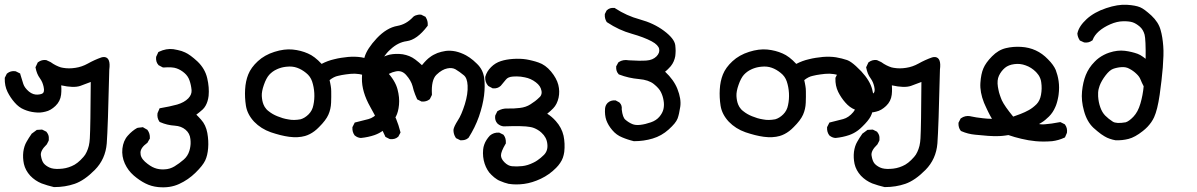

<svg xmlns="http://www.w3.org/2000/svg" viewBox="-24 -467 5044 809"><path d="M203.1 321.3Q175.8 314.9 150.9 305.7Q137.7 300.3 125.7 292.2Q113.8 284.2 103.5 273.4Q83 251 76.7 223.6Q71.3 197.8 74.2 172.9Q77.6 147.9 87.9 130.4Q97.2 113.8 108.4 98.1L108.9 96.7L110.4 95.7L128.9 82L131.3 80.1H134.3L150.9 79.1H153.3L155.8 80.1L169.4 86.9L171.4 87.9L172.4 89.4Q176.3 94.2 178.7 99.6Q181.2 105 181.6 110.8Q182.1 116.7 181.6 123L181.2 125L180.7 126.5L173.8 140.1L172.9 141.6L171.9 142.6Q145 168.5 148.4 188.5Q151.9 210.9 160.2 221.2Q168.5 231.4 184.3 238.8Q200.2 246.1 226.6 244.6Q240.2 244.1 253.2 241.2Q266.1 238.3 278.3 232.9Q302.7 223.1 327.6 194.3Q331.5 189.9 335 184.6Q338.4 179.2 341.1 173.3Q343.8 167.5 346.2 160.9Q348.6 154.3 350.3 147.2Q352.1 140.1 353 132.1Q354 124 354.5 115.7Q356 90.3 356.9 30.8Q357.9 -28.8 358.4 -121.6Q335.4 -112.8 314 -105Q286.1 -95.7 233.9 -107.4Q234.4 -100.1 234.6 -93.5Q234.9 -86.9 234.4 -80.6Q233.9 -74.2 233.4 -67.9Q230 -40 209.5 -20.5Q199.7 -11.2 189.2 -5.1Q178.7 1 167.5 3.4Q156.7 6.3 145.5 7.1Q134.3 7.8 122.6 6.3Q99.1 3.9 77.6 -5.4Q55.7 -14.2 37.6 -35.2Q20 -55.2 7.8 -79.6Q-4.9 -105.5 -3.9 -137.2V-139.2L-2.9 -141.1L3.9 -154.8L4.9 -156.7L6.3 -157.7Q20.5 -169.4 40 -167L42 -166.5L43.5 -166L57.1 -159.2L61 -157.2L62 -152.8Q64.9 -143.1 68.1 -133.1Q71.3 -123 74.2 -113.3Q79.6 -96.7 98.1 -81.1Q115.7 -66.9 135.3 -68.4Q154.3 -69.8 158.7 -76.7Q160.2 -79.1 160.9 -82.3Q161.6 -85.4 161.4 -90.6Q161.1 -95.7 159.7 -101.6Q157.7 -110.8 154.1 -119.6Q150.4 -128.4 144.5 -136.7Q137.2 -146.5 132.8 -157.5Q128.4 -168.5 126 -181.2L125.5 -184.1L127 -186.5L133.8 -201.2L134.8 -203.6L136.7 -205.1Q151.9 -216.3 170.4 -213.9L171.9 -213.4L172.9 -212.9L187.5 -206.1L188.5 -205.6L189.5 -205.1Q194.8 -201.2 200.4 -197.8Q206.1 -194.3 211.4 -191.7Q216.8 -189 222.2 -186.8Q227.5 -184.6 232.4 -183.1Q237.3 -181.6 241.7 -181.2Q266.6 -176.8 293.9 -181.2Q320.8 -185.1 346.2 -199.2Q374 -214.8 403.3 -225.1Q406.7 -226.1 410.2 -226.6Q413.6 -227.1 417 -226.6Q442.9 -223.1 436.5 -173.8Q433.6 -49.3 430.9 27.8Q428.2 105 425.8 137.2Q420.4 203.6 375.5 249Q331.5 293.5 290.5 307.6Q250.5 321.3 205.1 321.3H204.1Z M642.6 321.3Q613.3 318.4 588.4 305.7Q564 293.5 540 272.9Q515.6 252 502 222.2Q488.3 191.9 491.7 159.2Q495.6 125.5 514.6 104.5Q532.7 84 553.7 72.3L555.7 71.8L557.6 71.3L575.2 69.3L578.1 68.8L581.1 70.8L594.7 78.6L596.7 79.6L597.7 81.1Q608.4 95.7 607.4 114.7V117.2L606 119.1L598.1 132.8L597.2 134.8L595.7 135.7Q568.4 155.3 567.9 175.8Q567.9 181.2 568.8 186Q569.8 190.9 572.3 195.8Q574.7 200.7 578.4 205.3Q582 210 586.9 214.4Q608.9 233.9 627.4 240.7Q646 248 669.4 246.6Q681.2 246.1 691.4 242.9Q701.7 239.7 711.4 233.9Q731.4 221.7 750 205.6Q767.1 190.9 773.9 168.5Q775.4 164.1 776.4 159.2Q777.3 154.3 778.1 149.4Q778.8 144.5 779.1 139.6Q779.3 134.8 779.1 129.6Q778.8 124.5 778.3 119.1Q775.9 94.7 757.8 79.6Q748.5 71.8 737.3 67.6Q726.1 63.5 712.4 62.5Q680.2 60.5 651.4 47.9L648.9 46.9L647 44.4Q637.2 29.8 639.6 10.7L640.1 9.3L640.6 7.8L646.5 -5.9L648.4 -10.7L653.8 -11.7Q689.5 -17.6 722.2 -26.4Q752.4 -35.2 769.5 -52.7Q784.7 -68.8 783.2 -87.4Q781.2 -109.4 774.4 -128.4Q768.1 -146.5 753.4 -159.2Q738.3 -172.4 720.7 -178.7Q703.6 -185.5 665.5 -182.6H663.1L660.6 -183.6L646 -191.4L644 -192.4L643.1 -193.8Q637.2 -200.2 635 -208.7Q632.8 -217.3 633.8 -226.6L634.3 -228.5L634.8 -229.5L641.6 -244.1L643.1 -247.6L646 -249Q661.1 -256.3 676.3 -259Q691.4 -261.7 706.5 -259.8Q715.8 -258.3 724.6 -256.3Q733.4 -254.4 741.2 -252Q749 -249.5 755.9 -246.1Q776.9 -236.8 808.1 -208Q839.8 -177.7 849.1 -137.7Q858.4 -98.1 855 -63Q853.5 -50.8 850.3 -40.5Q847.2 -30.3 842 -21.2Q836.9 -12.2 829.6 -5.4Q815.9 6.8 803.2 16.1Q812 24.4 823.2 37.1Q843.3 59.1 849.6 93.3Q855.5 126.5 853 157.2Q850.6 188 840.6 209.2Q830.6 230.5 800 260.5Q769.5 290.5 731 308.1Q691.9 326.2 642.6 321.3Z M1495.1 114.3Q1481.4 112.8 1471.2 104L1470.2 103.5L1469.7 102.5Q1460 88.9 1460.9 70.8V68.8L1461.9 66.9L1468.8 53.2L1470.7 49.3L1475.1 48.3Q1502.4 41.5 1528.8 34.7Q1552.2 28.3 1571.3 5.4Q1589.4 -16.6 1585.9 -41.5Q1582.5 -69.3 1574.7 -86.7Q1566.9 -104 1550.3 -123.5Q1542.5 -132.8 1532 -139.4Q1521.5 -146 1507.8 -150.4Q1498.5 -153.3 1489.5 -154.8Q1480.5 -156.2 1471.2 -156.5Q1461.9 -156.7 1452.6 -155.8Q1442.9 -154.8 1433.8 -153.6Q1424.8 -152.3 1416.5 -150.9Q1408.2 -149.4 1400.9 -147.5Q1382.8 -144 1364.7 -129.4Q1366.2 -123 1367.4 -116.9Q1368.7 -110.8 1369.6 -105Q1370.6 -99.1 1371.1 -93.8Q1371.6 -88.4 1371.6 -82.5Q1372.1 -59.6 1371.1 -34.2Q1370.1 -7.3 1359.6 16.4Q1349.1 40 1320.3 68.4Q1311 78.1 1301.3 85.4Q1291.5 92.8 1281.5 97.9Q1271.5 103 1261.2 106Q1231.9 114.3 1194.3 109.4Q1176.3 106.9 1157 102.1Q1137.7 97.2 1117.2 90.3Q1075.7 75.7 1046.9 45.9Q1018.1 15.1 1012.2 -21.5Q1006.8 -56.2 1008.8 -90.3Q1010.7 -125 1022 -153.3Q1033.7 -182.6 1062.3 -209Q1090.8 -235.4 1132.3 -248.5Q1173.8 -261.7 1209 -258.3Q1243.7 -254.9 1273.4 -241.7Q1301.3 -230 1331.1 -197.8Q1357.4 -211.4 1383.8 -217.3Q1398.9 -221.2 1413.6 -223.4Q1428.2 -225.6 1442.9 -227.1Q1473.1 -229.5 1498.5 -225.6Q1523.9 -221.2 1545.4 -213.9Q1553.7 -210.9 1563 -204.3Q1572.3 -197.8 1582.5 -188.5Q1592.8 -179.2 1605 -166.5Q1641.6 -127 1650.9 -90.8Q1660.2 -55.7 1657.2 -25.4Q1654.3 4.9 1644.5 23.4Q1634.8 42 1608.9 66.9Q1600.1 75.7 1591.3 82.3Q1582.5 88.9 1573.2 93.8Q1564 98.6 1554.2 102.1Q1527.3 111.3 1497.1 114.3H1496.1ZM1242.7 35.6Q1260.7 30.3 1276.4 14.6Q1292 -1 1296.4 -23.9Q1301.8 -48.8 1300.3 -74.7Q1298.8 -100.6 1291 -124Q1283.7 -145.5 1265.6 -159.7Q1247.1 -174.8 1227.5 -181.6Q1208 -188.5 1184.6 -186Q1180.7 -185.5 1176.8 -185.1Q1172.9 -184.6 1169.2 -183.8Q1165.5 -183.1 1161.9 -182.1Q1158.2 -181.2 1154.8 -179.9Q1151.4 -178.7 1148.2 -177.5Q1145 -176.3 1142.1 -174.8Q1132.3 -170.4 1124.5 -164.6Q1116.7 -158.7 1110.4 -151.9Q1097.7 -137.7 1087.9 -109.4Q1078.1 -81.5 1079.1 -62.5Q1079.6 -52.7 1081.3 -43.7Q1083 -34.7 1086.4 -26.4Q1088.4 -21.5 1091.3 -16.6Q1094.2 -11.7 1098.4 -7.1Q1102.5 -2.4 1107.9 1.5Q1124 14.6 1145 22.9Q1155.8 27.3 1167.2 30.8Q1178.7 34.2 1190.9 36.1Q1213.9 41 1242.7 35.6Z M1913.6 123 1899.9 116.2 1897.5 115.2 1896 112.8Q1886.7 98.6 1886.7 81.1V80.6V80.1Q1888.2 66.9 1905.3 40Q1913.1 28.3 1920.4 11.2Q1927.7 -5.9 1934.6 -27.8Q1948.2 -71.8 1946.3 -106.4Q1944.8 -138.7 1929.7 -150.4Q1912.6 -164.6 1895.5 -174.8Q1880.9 -183.1 1860.4 -178.7Q1855 -177.7 1849.6 -175.5Q1844.2 -173.3 1838.6 -170.2Q1833 -167 1826.9 -162.4Q1820.8 -157.7 1814.9 -151.9Q1792.5 -129.9 1795.9 -69.8V-67.4L1794.9 -64.9L1788.1 -51.3L1787.1 -49.3L1785.2 -47.9Q1772.5 -38.1 1754.4 -39.1H1752.4L1750.5 -40L1736.8 -46.9L1733.9 -48.3L1732.4 -51.8Q1728.5 -60.1 1725.3 -68.6Q1722.2 -77.1 1719.2 -85.9Q1716.3 -94.7 1714.4 -104Q1708 -127.9 1687 -151.4Q1668.5 -171.9 1643.1 -166Q1628.9 -163.1 1617.2 -157Q1605.5 -150.9 1596.2 -141.6Q1579.1 -124.5 1585.4 -96.2Q1592.3 -64 1619.6 -17.1Q1648.9 32.2 1662.6 87.4L1663.6 91.3L1662.1 94.2L1655.3 106.9L1654.3 108.9L1652.8 109.9Q1646.5 115.7 1637.9 117.9Q1629.4 120.1 1620.1 119.1L1618.2 118.7L1616.7 118.2L1603 111.3L1600.1 109.9L1598.6 106.4Q1570.3 44.4 1536.1 -16.6Q1500 -80.6 1501 -136.7Q1502 -191.9 1512.2 -226.6Q1522.5 -261.7 1563.5 -305.7Q1605.5 -350.1 1650.4 -357.9Q1669.4 -361.3 1685.8 -370.6Q1702.1 -379.9 1716.3 -395L1716.8 -396L1717.8 -396.5Q1721.7 -399.9 1726.8 -401.9Q1731.9 -403.8 1737.3 -404.8Q1742.7 -405.8 1748.5 -405.3H1750.5L1752.4 -404.3L1766.1 -397.5L1768.6 -396.5L1770 -394Q1779.3 -379.4 1778.3 -361.8V-358.9L1776.4 -356.4Q1754.9 -328.1 1733.2 -312.3Q1711.4 -296.4 1689.5 -293.5Q1652.8 -288.6 1621.1 -258.8Q1612.8 -251.5 1606.2 -243.9Q1599.6 -236.3 1594.7 -229Q1606 -233.9 1617.7 -236.8Q1644 -242.2 1672.9 -238.3Q1687.5 -235.8 1700.7 -230.5Q1713.9 -225.1 1725.6 -216.3Q1741.7 -204.1 1753.9 -192.4Q1773.9 -216.8 1787.6 -226.1Q1794.9 -231.9 1803 -236.1Q1811 -240.2 1819.3 -243.7Q1835.4 -249.5 1854 -252.4Q1873.5 -254.9 1895.5 -250.5Q1917.5 -245.6 1939.5 -233.9Q1947.3 -229.5 1954.8 -224.4Q1962.4 -219.2 1970.2 -212.6Q1978 -206.1 1985.8 -198.2Q2011.2 -173.8 2016.1 -138.7Q2020.5 -105.5 2015.6 -64.5Q2014.2 -53.7 2012.2 -43.2Q2010.3 -32.7 2007.6 -21.7Q2004.9 -10.7 2001.5 0.7Q1998 12.2 1994.1 23.9Q1985.8 47.4 1974.9 69.6Q1963.9 91.8 1950.7 112.8L1949.7 113.8L1948.7 114.7Q1937 125 1917.5 124H1915.5Z M2119.1 307.6Q2100.6 303.2 2083 295.4Q2076.7 293 2070.6 289.1Q2064.5 285.2 2058.3 280.3Q2052.2 275.4 2046.4 269.5Q2041.5 265.1 2037.4 259.8Q2033.2 254.4 2029.8 248.5Q2026.4 242.7 2023.4 236.3Q2020.5 230 2018.1 222.7Q2008.8 194.3 2011.7 163.1Q2012.7 152.3 2016.4 142.1Q2020 131.8 2025.9 122.6Q2031.7 113.3 2040 104.5V104H2040.5Q2056.2 90.8 2077.6 91.8H2079.6L2081.5 92.8L2095.2 99.6L2097.2 100.6L2098.6 102.5Q2108.4 115.2 2107.4 135.3V137.7L2106 139.6Q2086.9 171.9 2086.9 187.5Q2086.9 202.1 2101.6 216.8Q2116.7 231.9 2133.3 233.4Q2152.3 235.4 2176.3 232.9Q2199.2 230.5 2223.6 218.3Q2231.9 214.4 2239.5 209.2Q2247.1 204.1 2254.2 198.2Q2261.2 192.4 2268.1 185.5Q2285.6 167.5 2282.2 139.6Q2280.8 125.5 2274.7 113.8Q2268.6 102.1 2257.8 92.3Q2250.5 85.4 2242.4 80.6Q2234.4 75.7 2226.3 72.5Q2218.3 69.3 2209 67.9Q2181.2 62.5 2099.1 65.4H2098.1H2097.7Q2084 64 2072.8 54.2L2072.3 53.7L2071.8 53.2Q2060.1 40.5 2062.5 21L2063 19.5L2063.5 18.1L2070.3 4.4L2071.3 2L2073.7 0.5Q2082.5 -4.9 2092.8 -7.6Q2103 -10.3 2114.7 -9.8Q2139.2 -8.8 2166.5 -12.2Q2191.9 -15.1 2210.9 -27.3Q2221.2 -33.7 2230.5 -40.8Q2239.7 -47.9 2247.6 -55.7Q2252.4 -59.6 2254.9 -64.2Q2257.3 -68.8 2258.1 -74.2Q2258.8 -79.6 2257.3 -85.4Q2253.9 -105 2233.9 -120.1Q2223.1 -128.4 2211.7 -133.5Q2200.2 -138.7 2187.5 -141.1Q2178.7 -143.1 2170.4 -144Q2162.1 -145 2153.8 -145Q2145.5 -145 2137.7 -144.5Q2116.2 -143.1 2107.4 -131.3Q2095.2 -115.7 2086.4 -106L2085.9 -105.5L2085.4 -105Q2072.8 -93.3 2054.2 -94.7H2051.8L2050.3 -95.7L2035.6 -103.5L2034.2 -104.5L2032.7 -105.5Q2019.5 -120.6 2020.5 -142.1V-143.1L2021 -144.5Q2027.3 -166.5 2045.2 -184.3Q2063 -202.1 2086.4 -209.5Q2108.4 -216.8 2138.4 -218.8Q2168.5 -220.7 2193.4 -216.8Q2199.7 -215.8 2206.1 -214.4Q2212.4 -212.9 2218.8 -211.4Q2225.1 -210 2231.7 -208Q2238.3 -206.1 2245.1 -203.6Q2274.4 -193.8 2297.9 -165.5Q2321.3 -137.2 2328.4 -109.6Q2335.4 -82 2329.6 -55.2Q2323.2 -27.3 2307.1 -10.7Q2296.9 0 2281.7 12.2Q2300.3 23.4 2317.9 43Q2342.8 70.8 2350.6 105Q2357.4 138.2 2353.5 173.3Q2352.5 179.7 2351.1 185.8Q2349.6 191.9 2347.7 197.5Q2345.7 203.1 2342.8 208.7Q2339.8 214.4 2336.2 219.7Q2332.5 225.1 2328.4 230.2Q2324.2 235.4 2319.3 240.2Q2291 269 2254.9 286.1Q2218.8 303.2 2184.1 307.9Q2149.4 312.5 2119.6 307.6Z M2645 127.4Q2639.2 126 2633.1 124.3Q2627 122.6 2621.1 120.6Q2615.2 118.7 2609.4 116.5Q2603.5 114.3 2597.7 111.8Q2573.2 102.1 2555.7 81.1Q2546.9 70.8 2540.8 60.5Q2534.7 50.3 2530.8 39.6Q2523.4 18.1 2525.4 -9.8Q2526.9 -23.9 2536.1 -33.2V-33.7H2536.6Q2549.3 -45.4 2567.9 -43.9H2570.3L2571.8 -43L2584.5 -36.1L2585.9 -35.2L2586.9 -34.2Q2597.7 -23.4 2595.7 -5.9Q2599.6 28.3 2611.3 37.6Q2625 49.3 2640.1 55.7Q2653.8 61.5 2673.8 59.1Q2695.3 56.6 2718.8 48.3Q2741.2 40.5 2754.4 24.9Q2767.6 9.3 2771.5 -7.3Q2775.4 -24.9 2772 -43.5Q2769 -62.5 2760.7 -79.1Q2752.9 -95.2 2731 -112.8Q2709 -130.4 2668.9 -133.8Q2624.5 -137.7 2585.4 -152.8L2583 -153.8L2581.5 -155.8Q2576.2 -161.6 2574 -169.2Q2571.8 -176.8 2572.3 -185.1V-187.5L2573.2 -189L2580.1 -201.7L2581.5 -204.1L2583.5 -205.6Q2601.1 -217.3 2625.5 -212.9Q2670.4 -210 2699.7 -211.9Q2713.4 -212.9 2723.9 -217.3Q2734.4 -221.7 2742.2 -229.5Q2756.8 -244.6 2753.4 -260.7Q2752 -268.6 2744.1 -276.9Q2736.3 -285.2 2721.7 -293Q2689.5 -310.1 2638.2 -324.7Q2584 -339.8 2534.7 -372.6L2532.7 -374L2531.7 -375.5Q2523.4 -389.2 2524.4 -405.8V-407.7L2525.4 -409.7L2531.2 -421.4L2532.2 -422.9L2533.7 -424.3Q2545.4 -435.1 2563 -433.6H2565.9L2567.9 -432.1Q2616.2 -400.4 2671.9 -385.3Q2731 -369.1 2773.4 -337.4Q2817.9 -304.2 2821.3 -276.4Q2821.8 -270.5 2822.3 -264.6Q2822.8 -258.8 2822.8 -252.9Q2822.8 -247.1 2822.3 -241.5Q2821.8 -235.8 2821.3 -230.5Q2819.3 -219.2 2814.7 -208.5Q2810.1 -197.8 2802.2 -188Q2799.8 -185.5 2797.6 -183.1Q2795.4 -180.7 2793 -178.2Q2790.5 -175.8 2788.1 -173.3Q2785.6 -170.9 2783.2 -168.9Q2780.8 -167 2778.3 -165Q2814.9 -130.9 2830.1 -92.8Q2847.2 -49.8 2842.3 -17.1Q2839.8 -1.5 2837.2 10.7Q2834.5 22.9 2831.1 32.2Q2827.1 42.5 2817.9 53.7Q2808.6 64.9 2793.5 78.6Q2763.7 105.5 2726.1 116.7Q2689 127.9 2647.5 127.9H2646.5Z M3495.1 114.3Q3481.4 112.8 3471.2 104L3470.2 103.5L3469.7 102.5Q3460 88.9 3460.9 70.8V68.8L3461.9 66.9L3468.8 53.2L3470.7 49.3L3475.1 48.3Q3502.4 41.5 3528.8 34.7Q3552.2 28.3 3571.3 5.4Q3589.4 -16.6 3585.9 -41.5Q3582.5 -69.3 3574.7 -86.7Q3566.9 -104 3550.3 -123.5Q3542.5 -132.8 3532 -139.4Q3521.5 -146 3507.8 -150.4Q3498.5 -153.3 3489.5 -154.8Q3480.5 -156.2 3471.2 -156.5Q3461.9 -156.7 3452.6 -155.8Q3442.9 -154.8 3433.8 -153.6Q3424.8 -152.3 3416.5 -150.9Q3408.2 -149.4 3400.9 -147.5Q3382.8 -144 3364.7 -129.4Q3366.2 -123 3367.4 -116.9Q3368.7 -110.8 3369.6 -105Q3370.6 -99.1 3371.1 -93.8Q3371.6 -88.4 3371.6 -82.5Q3372.1 -59.6 3371.1 -34.2Q3370.1 -7.3 3359.6 16.4Q3349.1 40 3320.3 68.4Q3311 78.1 3301.3 85.4Q3291.5 92.8 3281.5 97.9Q3271.5 103 3261.2 106Q3231.9 114.3 3194.3 109.4Q3176.3 106.9 3157 102.1Q3137.7 97.2 3117.2 90.3Q3075.7 75.7 3046.9 45.9Q3018.1 15.1 3012.2 -21.5Q3006.8 -56.2 3008.8 -90.3Q3010.7 -125 3022 -153.3Q3033.7 -182.6 3062.3 -209Q3090.8 -235.4 3132.3 -248.5Q3173.8 -261.7 3209 -258.3Q3243.7 -254.9 3273.4 -241.7Q3301.3 -230 3331.1 -197.8Q3357.4 -211.4 3383.8 -217.3Q3398.9 -221.2 3413.6 -223.4Q3428.2 -225.6 3442.9 -227.1Q3473.1 -229.5 3498.5 -225.6Q3523.9 -221.2 3545.4 -213.9Q3553.7 -210.9 3563 -204.3Q3572.3 -197.8 3582.5 -188.5Q3592.8 -179.2 3605 -166.5Q3641.6 -127 3650.9 -90.8Q3660.2 -55.7 3657.2 -25.4Q3654.3 4.9 3644.5 23.4Q3634.8 42 3608.9 66.9Q3600.1 75.7 3591.3 82.3Q3582.5 88.9 3573.2 93.8Q3564 98.6 3554.2 102.1Q3527.3 111.3 3497.1 114.3H3496.1ZM3242.7 35.6Q3260.7 30.3 3276.4 14.6Q3292 -1 3296.4 -23.9Q3301.8 -48.8 3300.3 -74.7Q3298.8 -100.6 3291 -124Q3283.7 -145.5 3265.6 -159.7Q3247.1 -174.8 3227.5 -181.6Q3208 -188.5 3184.6 -186Q3180.7 -185.5 3176.8 -185.1Q3172.9 -184.6 3169.2 -183.8Q3165.5 -183.1 3161.9 -182.1Q3158.2 -181.2 3154.8 -179.9Q3151.4 -178.7 3148.2 -177.5Q3145 -176.3 3142.1 -174.8Q3132.3 -170.4 3124.5 -164.6Q3116.7 -158.7 3110.4 -151.9Q3097.7 -137.7 3087.9 -109.4Q3078.1 -81.5 3079.1 -62.5Q3079.6 -52.7 3081.3 -43.7Q3083 -34.7 3086.4 -26.4Q3088.4 -21.5 3091.3 -16.6Q3094.2 -11.7 3098.4 -7.1Q3102.5 -2.4 3107.9 1.5Q3124 14.6 3145 22.9Q3155.8 27.3 3167.2 30.8Q3178.7 34.2 3190.9 36.1Q3213.9 41 3242.7 35.6Z M3703.1 321.3Q3675.8 314.9 3650.9 305.7Q3637.7 300.3 3625.7 292.2Q3613.8 284.2 3603.5 273.4Q3583 251 3576.7 223.6Q3571.3 197.8 3574.2 172.9Q3577.6 147.9 3587.9 130.4Q3597.2 113.8 3608.4 98.1L3608.9 96.7L3610.4 95.7L3628.9 82L3631.3 80.1H3634.3L3650.9 79.1H3653.3L3655.8 80.1L3669.4 86.9L3671.4 87.9L3672.4 89.4Q3676.3 94.2 3678.7 99.6Q3681.2 105 3681.6 110.8Q3682.1 116.7 3681.6 123L3681.2 125L3680.7 126.5L3673.8 140.1L3672.9 141.6L3671.9 142.6Q3645 168.5 3648.4 188.5Q3651.9 210.9 3660.2 221.2Q3668.5 231.4 3684.3 238.8Q3700.2 246.1 3726.6 244.6Q3740.2 244.1 3753.2 241.2Q3766.1 238.3 3778.3 232.9Q3802.7 223.1 3827.6 194.3Q3831.5 189.9 3835 184.6Q3838.4 179.2 3841.1 173.3Q3843.8 167.5 3846.2 160.9Q3848.6 154.3 3850.3 147.2Q3852.1 140.1 3853 132.1Q3854 124 3854.5 115.7Q3856 90.3 3856.9 30.8Q3857.9 -28.8 3858.4 -121.6Q3835.4 -112.8 3814 -105Q3786.1 -95.7 3733.9 -107.4Q3734.4 -100.1 3734.6 -93.5Q3734.9 -86.9 3734.4 -80.6Q3733.9 -74.2 3733.4 -67.9Q3730 -40 3709.5 -20.5Q3699.7 -11.2 3689.2 -5.1Q3678.7 1 3667.5 3.4Q3656.7 6.3 3645.5 7.1Q3634.3 7.8 3622.6 6.3Q3599.1 3.9 3577.6 -5.4Q3555.7 -14.2 3537.6 -35.2Q3520 -55.2 3507.8 -79.6Q3495.1 -105.5 3496.1 -137.2V-139.2L3497.1 -141.1L3503.9 -154.8L3504.9 -156.7L3506.3 -157.7Q3520.5 -169.4 3540 -167L3542 -166.5L3543.5 -166L3557.1 -159.2L3561 -157.2L3562 -152.8Q3564.9 -143.1 3568.1 -133.1Q3571.3 -123 3574.2 -113.3Q3579.6 -96.7 3598.1 -81.1Q3615.7 -66.9 3635.3 -68.4Q3654.3 -69.8 3658.7 -76.7Q3660.2 -79.1 3660.9 -82.3Q3661.6 -85.4 3661.4 -90.6Q3661.1 -95.7 3659.7 -101.6Q3657.7 -110.8 3654.1 -119.6Q3650.4 -128.4 3644.5 -136.7Q3637.2 -146.5 3632.8 -157.5Q3628.4 -168.5 3626 -181.2L3625.5 -184.1L3627 -186.5L3633.8 -201.2L3634.8 -203.6L3636.7 -205.1Q3651.9 -216.3 3670.4 -213.9L3671.9 -213.4L3672.9 -212.9L3687.5 -206.1L3688.5 -205.6L3689.5 -205.1Q3694.8 -201.2 3700.4 -197.8Q3706.1 -194.3 3711.4 -191.7Q3716.8 -189 3722.2 -186.8Q3727.5 -184.6 3732.4 -183.1Q3737.3 -181.6 3741.7 -181.2Q3766.6 -176.8 3793.9 -181.2Q3820.8 -185.1 3846.2 -199.2Q3874 -214.8 3903.3 -225.1Q3906.7 -226.1 3910.2 -226.6Q3913.6 -227.1 3917 -226.6Q3942.9 -223.1 3936.5 -173.8Q3933.6 -49.3 3930.9 27.8Q3928.2 105 3925.8 137.2Q3920.4 203.6 3875.5 249Q3831.5 293.5 3790.5 307.6Q3750.5 321.3 3705.1 321.3H3704.1Z M4339.8 127.9Q4309.1 125 4279.3 117.7Q4251.5 111.3 4225.1 102.1Q4218.8 103 4212.4 104Q4206.1 105 4200 105.5Q4193.8 106 4187 106.4Q4166 107.4 4139.6 105.5Q4114.3 103.5 4085 100.6Q4054.2 97.7 4027.3 85.9L4025.4 85L4023.4 83Q4018.6 76.7 4016.4 68.8Q4014.2 61 4014.6 52.2V50.3L4015.6 48.3L4022.5 34.7L4023.4 32.7L4025.4 31.2Q4042.5 19 4064 22.5H4064.5V22.9Q4089.4 28.3 4117.2 31.2Q4126.5 32.2 4136.5 33Q4146.5 33.7 4155.8 33.7Q4151.9 27.3 4148.2 20.5Q4144.5 13.7 4141.1 6.8Q4137.7 0 4134.5 -6.8Q4131.3 -13.7 4128.2 -20.5Q4125 -27.3 4122.1 -34.2Q4104.5 -78.6 4106.9 -117.2Q4109.4 -155.8 4119.6 -179.2Q4129.4 -202.6 4155.8 -229.5Q4182.6 -256.8 4214.4 -264.2Q4245.1 -271.5 4278.3 -269.5Q4312 -267.6 4340.1 -254.6Q4368.2 -241.7 4391.6 -217.3Q4403.8 -205.1 4411.9 -193.8Q4419.9 -182.6 4424.3 -172.4Q4428.2 -162.1 4431.4 -150.4Q4434.6 -138.7 4436.5 -125.5Q4440.4 -98.6 4436.5 -68.4Q4436 -64.5 4435.3 -60.3Q4434.6 -56.2 4433.6 -52Q4432.6 -47.9 4431.9 -44.2Q4431.2 -40.5 4429.9 -36.6Q4428.7 -32.7 4427.7 -29.3Q4426.8 -25.9 4425.3 -22.5Q4423.8 -19 4422.4 -15.6Q4412.6 7.3 4396 23.9Q4388.2 31.7 4380.1 38.3Q4372.1 44.9 4363.8 49.8Q4359.4 52.7 4354 55.7Q4358.4 56.6 4362.8 56.9Q4367.2 57.1 4371.3 57.1Q4375.5 57.1 4379.4 56.6Q4392.1 55.7 4407.5 53.5Q4422.9 51.3 4440.4 47.9L4443.8 47.4L4446.8 48.8L4460.4 55.7L4462.4 56.6L4463.9 58.6Q4474.1 72.8 4471.7 91.8L4471.2 93.3L4470.7 94.7L4464.8 108.4L4463.4 111.8L4460.4 113.3Q4436.5 124.5 4409.2 127.9Q4372.1 130.9 4339.8 127.9ZM4275.9 13.2Q4294.9 5.9 4311.5 -3.4Q4328.1 -12.7 4343.8 -28.3Q4357.9 -43 4362.3 -67.4Q4367.2 -93.8 4363.3 -120.1Q4362.8 -124.5 4361.8 -128.4Q4360.8 -132.3 4359.4 -136Q4357.9 -139.6 4356.2 -143.3Q4354.5 -147 4352.1 -150.4Q4349.6 -153.8 4346.9 -157Q4344.2 -160.2 4341.3 -163.6Q4321.8 -183.1 4297.9 -191.4Q4274.4 -200.2 4250 -196.8Q4225.6 -193.8 4210.4 -181.2Q4194.3 -167.5 4185.1 -147.9Q4176.3 -129.4 4180.7 -101.1Q4181.6 -95.2 4182.9 -89.4Q4184.1 -83.5 4185.5 -77.6Q4187 -71.8 4189 -66.4Q4190.9 -61 4192.9 -55.4Q4194.8 -49.8 4197.3 -44.4Q4209 -19.5 4245.1 24.4Z M4676.3 124Q4669.9 123 4663.8 121.3Q4657.7 119.6 4652.1 117.7Q4646.5 115.7 4640.9 113.3Q4635.3 110.8 4629.9 107.4Q4623 103.5 4615.5 98.1Q4607.9 92.8 4599.9 85.9Q4591.8 79.1 4583 71.3Q4555.7 45.4 4543.5 0.5Q4531.2 -43 4535.2 -82Q4536.1 -91.8 4537.6 -100.8Q4539.1 -109.9 4541 -118.4Q4543 -127 4545.4 -135Q4547.9 -143.1 4550.8 -150.4Q4557.1 -166 4566.4 -180.2Q4575.7 -194.3 4588.4 -207Q4596.7 -215.8 4606.4 -222.9Q4616.2 -230 4627 -235.6Q4637.7 -241.2 4649.4 -245.1Q4684.6 -256.8 4715.8 -252.9Q4730.5 -251 4743.9 -247.8Q4757.3 -244.6 4769.5 -240.2Q4774.9 -238.3 4780.8 -234.9Q4786.6 -231.4 4792.2 -227.5Q4797.9 -223.6 4803.2 -219.2Q4803.7 -259.3 4802.5 -285.4Q4801.3 -311.5 4798.8 -320.8Q4793 -342.3 4778.3 -355Q4762.7 -368.2 4748.5 -373Q4733.9 -377.9 4708 -377.4Q4682.6 -377 4654.3 -364.7Q4625.5 -352.1 4606 -335Q4596.7 -326.7 4590.3 -317.9Q4584 -309.1 4580.6 -300.3L4579.6 -297.4L4577.1 -295.9Q4563 -285.6 4544.4 -288.1L4543 -288.6L4542 -289.1L4529.3 -294.9L4526.4 -295.9L4524.9 -298.3Q4516.6 -311 4515.6 -325.2V-326.7L4516.1 -328.1Q4522.5 -356.9 4554.7 -386.7Q4586.9 -416 4636.7 -432.6Q4686 -449.2 4724.1 -446.8Q4733.9 -446.3 4741.7 -445.3Q4749.5 -444.3 4756.3 -443.1Q4763.2 -441.9 4769 -440.2Q4774.9 -438.5 4779.8 -436.5Q4789.1 -432.6 4800.5 -424.1Q4812 -415.5 4827.1 -401.9Q4857.4 -373.5 4866.2 -340.8Q4870.6 -325.7 4873.3 -308.6Q4876 -291.5 4877.4 -272.9Q4878.9 -254.4 4878.2 -231.9Q4877.4 -209.5 4875.5 -182.6Q4871.1 -129.9 4862.3 -67.4Q4853 -3.9 4838.9 26.9Q4834 37.6 4826.9 47.9Q4819.8 58.1 4811 67.4Q4802.2 76.7 4791 85.4Q4758.3 111.3 4731.4 118.2Q4705.1 125 4677.2 124H4676.8ZM4719.2 48.3Q4733.4 43.9 4752 24.4Q4761.2 14.6 4768.6 1Q4775.9 -12.7 4781.2 -30.8Q4791.5 -65.9 4794.9 -103.5Q4791 -110.8 4787.8 -117.7Q4784.7 -124.5 4781.7 -131.8Q4776.9 -144.5 4764.2 -156.2Q4751 -168.9 4734.9 -177.2Q4720.7 -185.5 4701.7 -184.1Q4691.9 -183.6 4682.9 -181.6Q4673.8 -179.7 4666 -176.8Q4651.4 -171.4 4634.8 -149.9Q4617.2 -127 4609.4 -106Q4606.9 -99.1 4605.2 -92Q4603.5 -85 4603 -77.1Q4602.5 -69.3 4603 -61Q4604.5 -36.1 4612.3 -14.6Q4619.6 6.3 4632.8 20Q4647 34.2 4664.6 45.4Q4679.7 55.2 4719.2 48.3Z"/></svg>

Font: NaikaiFont
Style: Bold
Weight: 700
Version: Version 1.89